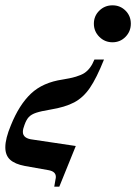

<svg xmlns="http://www.w3.org/2000/svg" viewBox="-71 -519 512 722"><path d="M421 -430Q421 -401 401 -380.5Q381 -360 352 -360Q323 -360 302.5 -380.5Q282 -401 282 -430Q282 -459 302.5 -479Q323 -499 352 -499Q381 -499 401 -479Q421 -459 421 -430ZM119 -107Q83 -101 65 -95Q47 -89 37.5 -79Q28 -69 21 -49Q15 -34 15 -23Q15 2 53 6L214 30L152 183H133L138 154Q139 151 139 146Q139 126 112 121L22 105Q-15 98 -33 81.5Q-51 65 -51 35Q-51 2 -30 -48Q1 -125 45.5 -167Q90 -209 165 -220Q223 -229 246.5 -244.5Q270 -260 284 -295H320Q292 -225 267 -188.5Q242 -152 208 -134Q174 -116 119 -107Z"/></svg>

Font: Ibarra Real Nova
Style: Italic
Weight: 400
Italic angle: -22°
Designer: Jose Maria Ribagorda & Octavio Pardo
Foundry: Octavio Pardo
Version: Version 1.014